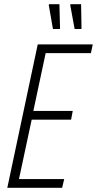

<svg xmlns="http://www.w3.org/2000/svg" viewBox="-20 -901 465 921"><path d="M15 0 161 -688H425L416 -646H199L140 -369H329L321 -327H132L71 -42H288L278 0ZM267 -762H234L214 -876L215 -881H265L268 -766ZM370 -762H338L317 -876L318 -881H369L371 -766Z"/></svg>

Font: Saira Condensed ExtraLight
Style: Italic
Weight: 250
Width: 3
Italic angle: -12°
Designer: Hector Gatti with collaboration of the Omnibus-Type team
Foundry: Omnibus-Type
Version: Version 1.101